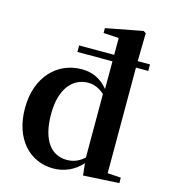

<svg xmlns="http://www.w3.org/2000/svg" viewBox="-121 -914 901 1026"><g transform="rotate(15 329.0 -401.5)"><path d="M631 0V-30L557 -35V-619H625V-655H557L560 -810L546 -819L342 -780V-753L427 -748V-655H233V-619H427V-466C387 -514 339 -536 281 -536C147 -536 40 -432 40 -257C40 -86 139 16 268 16C329 16 383 -8 426 -55L433 11ZM183 -263C183 -408 251 -475 332 -475C363 -475 393 -464 423 -437V-86C393 -58 362 -47 326 -47C244 -47 183 -113 183 -263Z"/></g></svg>

Font: Noto Serif CJK HK
Style: Bold
Weight: 700
Designer: Ryoko NISHIZUKA 西塚涼子 (kana & ideographs); Frank Grießhammer (Latin, Greek & Cyrillic); Wenlong ZHANG 张文龙 (bopomofo); San
Foundry: Adobe
Version: Version 2.001;hotconv 1.1.0;makeotfexe 2.6.0